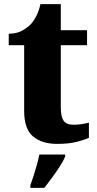

<svg xmlns="http://www.w3.org/2000/svg" viewBox="-20 -681 466 922"><path d="M254 10Q182 10 139 -25.5Q96 -61 96 -149V-464H22V-519Q60 -519 86.5 -534Q113 -549 128 -565Q142 -580 154.5 -604Q167 -628 174 -661H272V-536H398V-464H272V-165Q272 -122 285 -102Q298 -82 334 -82Q354 -82 372.5 -85Q391 -88 407 -92V-19Q390 -11 351 -0.5Q312 10 254 10ZM126 208Q133 189 141.5 162.5Q150 136 157.5 109Q165 82 169 61H293V71Q284 92 267 118.5Q250 145 230 172Q210 199 193 221H126Z"/></svg>

Font: Noto Serif Bengali ExtraBold
Style: Regular
Weight: 800
Designer: Juan Bruce, Universal Thirst, Indian Type Foundry and the Monotype Design Team.
Foundry: Monotype Imaging Inc.
Version: Version 2.003